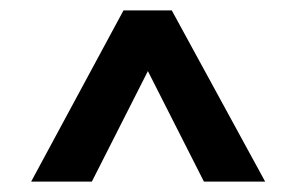

<svg xmlns="http://www.w3.org/2000/svg" viewBox="-20 -720 571 370"><path d="M491 -370H373L265 -583L157 -370H40L218 -700H311Z"/></svg>

Font: Kulim Park SemiBold
Style: Regular
Weight: 600
Designer: Noponies / Dale Sattler
Foundry: Noponies
Version: Version 1.000; ttfautohint (v1.8.3)